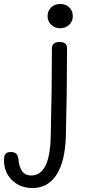

<svg xmlns="http://www.w3.org/2000/svg" viewBox="-100 -709 456 965"><path d="M139 -628Q139 -654 157 -671.5Q175 -689 203 -689Q231 -689 248.5 -671.5Q266 -654 266 -628Q266 -601 247.5 -584Q229 -567 203 -567Q176 -567 157.5 -584.5Q139 -602 139 -628ZM-80 96Q-80 73 -72 64Q-64 55 -45 55Q-11 55 -8 88Q-3 134 12.5 153.5Q28 173 57 173Q151 173 155 -24Q161 -267 161 -468Q161 -481 170.5 -489.5Q180 -498 200 -498Q237 -498 237 -466Q237 -254 231 -24Q227 103 184 169.5Q141 236 63 236Q1 236 -39.5 196.5Q-80 157 -80 96Z"/></svg>

Font: Mali
Style: Regular
Weight: 400
Version: Version 1.000; ttfautohint (v1.6)